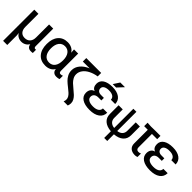

<svg xmlns="http://www.w3.org/2000/svg" viewBox="178 -1834 3210 3210"><g transform="rotate(45 1783.0 -229.5)"><path d="M33 -520H131V-213Q131 -146 163 -108.5Q195 -71 253 -71Q314 -71 348.5 -108.5Q383 -146 383 -214V-520H481V-104Q481 -86 489 -75.5Q497 -65 510 -65Q523 -65 528 -69V9Q520 13 481 13Q444 13 421.5 -7Q399 -27 395 -62H393Q371 -27 336 -7Q301 13 259 13Q216 13 180 -6.5Q144 -26 128 -59H126L131 -5V217H33Z M585 -261Q585 -388 646 -460Q707 -532 815 -532Q869 -532 911.5 -510.5Q954 -489 976 -450H978L973 -520H1071V-116Q1071 -93 1079.5 -80Q1088 -67 1103 -67Q1137 -67 1153 -78V2Q1123 13 1085 13Q1043 13 1018 -9.5Q993 -32 990 -72H988Q967 -32 923.5 -9.5Q880 13 823 13Q711 13 648 -59.5Q585 -132 585 -261ZM832 -69Q899 -69 936 -119.5Q973 -170 973 -261Q973 -351 935 -401.5Q897 -452 830 -452Q763 -452 725 -401.5Q687 -351 687 -261Q687 -170 725.5 -119.5Q764 -69 832 -69Z M1476 163Q1476 133 1460 106.5Q1444 80 1420 58Q1396 36 1354 3Q1301 -38 1268 -70Q1235 -102 1212 -146Q1189 -190 1189 -245Q1189 -319 1240 -381Q1291 -443 1382 -481H1220V-563H1572V-481Q1489 -468 1425 -435Q1361 -402 1326 -354Q1291 -306 1291 -251Q1291 -209 1311 -173Q1331 -137 1359.5 -109.5Q1388 -82 1436 -43Q1482 -6 1509.5 20.5Q1537 47 1556 80Q1575 113 1575 152Q1575 182 1562 217H1464Q1476 189 1476 163Z M1869 -69Q1937 -69 1974.5 -94Q2012 -119 2012 -164H2114Q2114 -81 2049 -34Q1984 13 1869 13Q1754 13 1689.5 -30Q1625 -73 1625 -150Q1625 -197 1647 -229Q1669 -261 1708 -270V-272Q1677 -282 1660 -310.5Q1643 -339 1643 -380Q1643 -452 1703.5 -492Q1764 -532 1872 -532Q1981 -532 2043 -486.5Q2105 -441 2105 -361H2003Q2003 -403 1968.5 -426.5Q1934 -450 1872 -450Q1812 -450 1778 -429.5Q1744 -409 1744 -372Q1744 -338 1767 -319Q1790 -300 1831 -300H1899V-240H1831Q1782 -240 1754.5 -218Q1727 -196 1727 -156Q1727 -115 1764.5 -92Q1802 -69 1869 -69ZM1911 -676H2022L1921 -567H1840Z M2663 -387V-180Q2663 -96 2606.5 -46Q2550 4 2448 12V170H2376V12Q2273 4 2216.5 -46Q2160 -96 2160 -180V-387H2258V-187Q2258 -135 2289 -103.5Q2320 -72 2376 -66V-520H2448V-66Q2504 -73 2534.5 -104.5Q2565 -136 2565 -187V-387Z M2795 -442H2709V-523L2795 -518L2893 -520H3017V-442H2893V-124Q2893 -98 2906.5 -83.5Q2920 -69 2944 -69Q2976 -69 2995 -81V1Q2968 12 2941 12Q2873 12 2834 -22.5Q2795 -57 2795 -118Z M3298 -69Q3366 -69 3403.5 -94Q3441 -119 3441 -164H3543Q3543 -81 3478 -34Q3413 13 3298 13Q3183 13 3118.5 -30Q3054 -73 3054 -150Q3054 -197 3076 -229Q3098 -261 3137 -270V-272Q3106 -282 3089 -310.5Q3072 -339 3072 -380Q3072 -452 3132.5 -492Q3193 -532 3301 -532Q3410 -532 3472 -486.5Q3534 -441 3534 -361H3432Q3432 -403 3397.5 -426.5Q3363 -450 3301 -450Q3241 -450 3207 -429.5Q3173 -409 3173 -372Q3173 -338 3196 -319Q3219 -300 3260 -300H3328V-240H3260Q3211 -240 3183.5 -218Q3156 -196 3156 -156Q3156 -115 3193.5 -92Q3231 -69 3298 -69Z"/></g></svg>

Font: Non Bureau
Style: Regular
Weight: 400
Designer: Jona Saucedo
Foundry: Non Foundry
Version: Version 1.000; ttfautohint (v1.8.4)